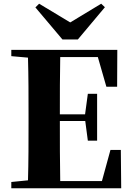

<svg xmlns="http://www.w3.org/2000/svg" viewBox="-20 -1016 714 1036"><path d="M400 -803 546 -977 526 -996 359 -895 191 -996 171 -976 317 -803ZM632 -207H576L530 -39H305C303 -143 303 -249 303 -360V-363H440L454 -257H504V-510H454L439 -399H303C303 -505 303 -608 305 -708H508L554 -548H612L613 -747H41V-713L131 -705C134 -602 134 -499 134 -395V-351C134 -247 134 -144 131 -43L41 -34V0H634Z"/></svg>

Font: Noto Serif TC Black
Style: Regular
Weight: 900
Version: Version 1.001;PS 1.001;hotconv 16.6.54;makeotf.lib2.5.65590